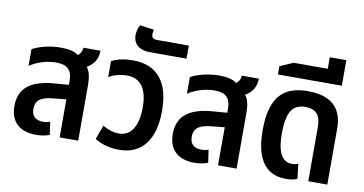

<svg xmlns="http://www.w3.org/2000/svg" viewBox="-77 -998 2297 1213"><g transform="rotate(10 1071.5 -391.5)"><path d="M293 -5 281 -87C268 -82 252 -79 236 -79C190 -79 162 -101 162 -150C162 -200 191 -229 278 -236L357 -244V0H476V-359C476 -406 468 -444 448 -469C494 -494 516 -535 516 -584H407C406 -562 396 -545 380 -532C353 -553 313 -560 267 -560C186 -560 119 -537 85 -518V-411C130 -441 192 -462 254 -462C325 -462 357 -433 357 -360V-337L264 -330C108 -318 41 -255 41 -146C41 -47 99 10 205 10C238 10 270 5 293 -5Z M740 12C886 12 965 -92 965 -277C965 -450 895 -560 728 -560C677 -560 630 -550 593 -531V-428C622 -447 668 -459 708 -459C798 -459 841 -395 841 -277C841 -153 795 -89 721 -89C682 -89 643 -104 616 -121L583 -30C631 -1 682 12 740 12Z M828 -629H1060V-713H854C830 -713 821 -725 821 -744C821 -753 823 -765 825 -773L735 -786C723 -767 717 -740 717 -719C717 -673 745 -629 828 -629Z M1309 -5 1297 -87C1284 -82 1268 -79 1252 -79C1206 -79 1178 -101 1178 -150C1178 -200 1207 -229 1294 -236L1373 -244V0H1492V-359C1492 -406 1484 -444 1464 -469C1510 -494 1532 -535 1532 -584H1423C1422 -562 1412 -545 1396 -532C1369 -553 1329 -560 1283 -560C1202 -560 1135 -537 1101 -518V-411C1146 -441 1208 -462 1270 -462C1341 -462 1373 -433 1373 -360V-337L1280 -330C1124 -318 1057 -255 1057 -146C1057 -47 1115 10 1221 10C1254 10 1286 5 1309 -5Z M1810 10C1834 10 1863 7 1882 -3L1871 -97C1859 -93 1845 -90 1831 -90C1758 -90 1735 -165 1735 -269C1735 -423 1783 -459 1853 -459C1924 -459 1952 -421 1952 -350V0H2074V-360C2074 -482 2011 -560 1852 -560C1711 -560 1612 -498 1612 -268C1612 -109 1661 10 1810 10Z M1950 -795V-721H1731L1646 -684V-631H2056V-795Z"/></g></svg>

Font: Noto Sans Thai SemiCondensed Semi
Style: Regular
Weight: 600
Width: 4
Designer: Monotype Design Team
Foundry: Monotype Imaging Inc.
Version: Version 1.901